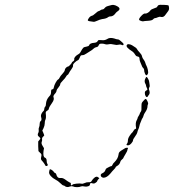

<svg xmlns="http://www.w3.org/2000/svg" viewBox="-20 -772 719 794"><path d="M188 -72Q190 -72 195 -68.5Q200 -65 202 -62Q203 -59 207 -57Q212 -56 214 -47Q215 -43 219 -39Q223 -35 231 -36Q239 -37 249 -30Q261 -21 269 -17Q274 -16 273 -12Q272 -8 274.5 -6Q277 -4 279 -7.5Q281 -11 296 -12.5Q311 -14 316.5 -12.5Q322 -11 330 -15Q338 -19 347 -18.5Q356 -18 358.5 -23Q361 -28 368 -35Q379 -46 387 -38L391 -35L386 -30Q382 -25 382 -23Q382 -21 376.5 -17Q371 -13 368 -13Q365 -13 361 -14Q357 -16 354.5 -14.5Q352 -13 352 -9Q352 -4 344 -1.5Q336 1 328 -1Q322 -3 315 -1Q309 2 298.5 2Q288 2 282 -1Q277 -3 270 -1Q259 4 250 -1Q246 -5 242.5 -5Q239 -5 229.5 -14.5Q220 -24 209 -29.5Q198 -35 190 -44Q182 -53 183 -60.5Q184 -68 185 -70Q186 -72 188 -72ZM497 -159Q500 -161 505 -161Q509 -161 509.5 -160.5Q510 -160 509 -158Q507 -155 507 -151.5Q507 -148 498.5 -134Q490 -120 490 -118.5Q490 -117 484.5 -112.5Q479 -108 478 -104Q475 -91 463 -85Q458 -82 458 -80Q458 -78 451 -71Q444 -64 437 -55Q422 -37 408 -37Q404 -37 399 -41Q392 -51 404 -56Q413 -60 416 -69Q417 -74 421.5 -76.5Q426 -79 432 -82Q438 -85 440.5 -85Q443 -85 445.5 -91Q448 -97 453 -101Q468 -116 470 -132Q471 -140 473 -142Q476 -147 497 -159ZM574 -356Q580 -363 582.5 -363Q585 -363 589.5 -354Q594 -345 592 -341Q590 -337 590 -333Q590 -321 580 -307Q575 -300 573.5 -293.5Q572 -287 569 -283Q566 -279 566 -277.5Q566 -276 562 -267.5Q558 -259 556.5 -251Q555 -243 552 -237Q549 -231 548 -225Q547 -219 538.5 -207.5Q530 -196 530 -191.5Q530 -187 523 -179Q516 -171 509 -171Q499 -171 506 -179Q509 -183 509 -191.5Q509 -200 516.5 -211Q524 -222 526 -223Q528 -224 532 -231Q536 -238 539.5 -238.5Q543 -239 543 -242Q539 -263 545 -274Q549 -281 549 -283.5Q549 -286 553 -292Q557 -298 558 -302Q559 -306 562.5 -310.5Q566 -315 565 -330Q565 -341 566 -345Q567 -349 574 -356ZM582 -449Q584 -454 586 -454Q588 -454 592.5 -446Q597 -438 597 -433Q598 -425 599 -419.5Q600 -414 597.5 -411Q595 -408 596 -402Q602 -388 596 -380Q593 -377 591 -373Q587 -367 582 -375Q579 -380 579 -387.5Q579 -395 584 -397Q589 -400 589.5 -401.5Q590 -403 587 -409Q584 -415 584 -418Q584 -421 581 -426Q575 -437 582 -449ZM508 -589Q511 -590 519 -588Q527 -585 530.5 -582Q534 -579 539 -576.5Q544 -574 546.5 -569Q549 -564 557.5 -555Q566 -546 567 -540Q569 -531 577 -521Q580 -516 581.5 -510.5Q583 -505 586 -499.5Q589 -494 591.5 -483Q594 -472 591.5 -467Q589 -462 587 -461Q583 -459 579 -469Q576 -476 576 -483Q576 -487 572 -491Q568 -495 568 -496.5Q568 -498 562.5 -509.5Q557 -521 557 -528Q557 -533 556 -534.5Q555 -536 553.5 -537Q552 -538 547 -539Q542 -540 538.5 -546.5Q535 -553 529 -558Q512 -569 507 -575Q502 -581 504 -585Q506 -588 508 -589ZM424 -611Q434 -618 452 -613Q463 -609 467.5 -609Q472 -609 478.5 -603Q485 -597 488 -594.5Q491 -592 491 -588.5Q491 -585 488 -585Q485 -585 481.5 -587Q478 -589 469.5 -587Q461 -585 450 -588Q439 -591 430 -589Q421 -587 415 -589Q411 -591 403 -591.5Q395 -592 392 -590Q390 -589 387.5 -583.5Q385 -578 378.5 -577Q372 -576 366.5 -570.5Q361 -565 354.5 -561.5Q348 -558 338 -551Q328 -544 322 -544Q316 -544 314 -542Q312 -540 309 -532Q306 -524 301.5 -522.5Q297 -521 289 -513.5Q281 -506 282 -501Q283 -496 275.5 -486Q268 -476 265 -469.5Q262 -463 259 -462Q256 -461 253 -455Q250 -449 239.5 -438.5Q229 -428 229 -423.5Q229 -419 221.5 -410Q214 -401 214 -398Q214 -391 205 -382Q200 -376 201 -371Q206 -361 195 -346Q184 -331 182 -323Q182 -318 175.5 -314.5Q169 -311 169 -305Q172 -283 167 -275Q165 -270 165 -261.5Q165 -253 160 -242L155 -232L159 -223Q163 -214 163 -212.5Q163 -211 158 -206.5Q153 -202 154 -196.5Q155 -191 152.5 -185Q150 -179 156 -169L162 -159L160 -148Q157 -123 166 -120Q173 -117 173 -107Q173 -100 175 -96Q180 -89 175 -86Q171 -85 169.5 -85.5Q168 -86 164 -94Q158 -103 153 -108Q148 -113 150 -121Q152 -129 151.5 -132.5Q151 -136 145 -141L139 -147L138 -167V-187L143 -193Q147 -198 147 -199.5Q147 -201 142 -206Q132 -212 139 -224Q141 -229 140 -234.5Q139 -240 141.5 -245.5Q144 -251 144 -259.5Q144 -268 148 -271Q154 -275 150 -288Q148 -295 152 -302.5Q156 -310 159.5 -312.5Q163 -315 163 -321Q163 -327 166.5 -330.5Q170 -334 170 -342Q171 -360 184 -374Q191 -380 191 -390Q191 -398 192.5 -400.5Q194 -403 198 -403Q202 -404 203 -412Q204 -419 210 -430Q216 -441 220 -443Q224 -445 226.5 -451Q229 -457 238 -466.5Q247 -476 248 -482Q248 -487 253 -492Q258 -497 262 -497Q264 -497 270.5 -504Q277 -511 277 -513Q277 -515 282.5 -518.5Q288 -522 287 -527Q286 -532 291.5 -538Q297 -544 303 -547Q309 -550 312 -555Q320 -570 324 -574Q328 -578 337 -579Q347 -581 348 -584Q351 -594 370 -595Q380 -596 383 -601Q386 -606 388.5 -606.5Q391 -607 400 -606Q413 -604 424 -611ZM437 -750Q450 -755 465 -746Q483 -736 466 -725Q460 -721 456 -715Q448 -704 435 -704Q431 -704 427 -701Q420 -695 402 -693Q392 -691 381.5 -686Q371 -681 366 -682Q361 -683 352 -684Q343 -685 343 -689Q343 -690 345 -693.5Q347 -697 349.5 -700Q352 -703 355.5 -705Q359 -707 360 -707Q364 -707 374.5 -716.5Q385 -726 387.5 -726Q390 -726 395 -729.5Q400 -733 404 -733Q409 -733 416 -742Q419 -745 426 -747Q433 -749 437 -750ZM665 -712Q657 -699 645 -702Q640 -704 632.5 -700.5Q625 -697 621 -697Q617 -697 613 -692Q609 -687 592 -686Q575 -685 573 -684Q571 -683 564.5 -685Q558 -687 556 -689Q552 -694 566 -708Q575 -717 580 -716Q584 -715 591 -719Q598 -723 602 -729Q606 -734 617.5 -737.5Q629 -741 630 -744Q631 -747 634.5 -750Q638 -753 657 -752Q676 -751 677 -749.5Q678 -748 679 -740Q680 -732 675 -725.5Q670 -719 665 -712Z"/></svg>

Font: TT2020 Style D
Style: Italic
Weight: 400
Italic angle: -15°
Version: Version 0.2.000